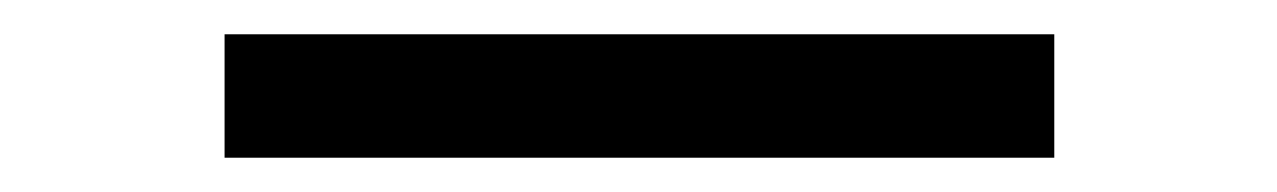

<svg xmlns="http://www.w3.org/2000/svg" viewBox="-20 -92 745 112"><path d="M111 -72H595V0H111Z"/></svg>

Font: Lopes Sans
Style: Regular
Weight: 400
Designer: Gabriel Lam, Diego Maldonado
Foundry: TypeRant, Foresti Design
Version: Version 4.000